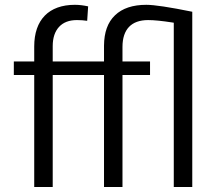

<svg xmlns="http://www.w3.org/2000/svg" viewBox="-20 -780 894 786"><path d="M195.8 -14.6V-473.1H405.8V-14.6H481.4V-473.1H594.2V-528.3H481.4V-587.9C481.4 -659.7 517.6 -697.8 586.4 -697.8C611.3 -697.8 644.5 -694.3 685.1 -688L691.4 -687V-14.6H767.1V-731.9C673.3 -751 610.8 -760.3 579.1 -760.3C523.4 -760.3 480.5 -746.1 450.7 -717.3C420.9 -689 406.2 -647.5 405.8 -593.3V-528.3H195.8V-591.3C195.8 -625 204.6 -651.4 221.7 -669.9C238.8 -688.5 263.2 -697.8 294.9 -697.8C309.6 -697.8 323.7 -696.8 336.9 -694.8L340.8 -753.9C323.2 -757.8 305.2 -760.3 286.6 -760.3C180.2 -760.3 120.1 -699.2 120.1 -589.8V-528.3H36.6V-473.1H120.1V-14.6Z"/></svg>

Font: Shabnam Light
Style: Regular
Weight: 300
Foundry: DejaVu fonts team - Redesigned by Saber Rastikerdar - Based on Vazir font
Version: Version 5.0.1